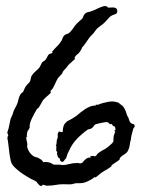

<svg xmlns="http://www.w3.org/2000/svg" viewBox="-20 -694 560 647"><path d="M433.6 -271.5Q434.6 -266.6 432.1 -264.6Q429.7 -262.7 428.7 -258.8Q426.8 -251 423.8 -240.2Q420.9 -229.5 420.9 -220.7L419.9 -221.7Q418 -210.9 416.5 -201.7Q415 -192.4 409.2 -182.6Q406.2 -178.7 401.9 -175.8Q397.5 -172.9 393.1 -169.9Q388.7 -167 385.7 -163.6Q382.8 -160.2 382.8 -156.2Q378.9 -152.3 368.7 -146Q358.4 -139.6 356.4 -137.7Q355.5 -136.7 356 -135.7Q356.4 -134.8 355.5 -133.8Q354.5 -132.8 350.6 -129.9Q346.7 -127 341.8 -124Q336.9 -121.1 332.5 -118.7Q328.1 -116.2 327.1 -115.2Q320.3 -111.3 314.5 -106Q308.6 -100.6 301.8 -95.7L299.8 -97.7Q292 -91.8 284.2 -87.4Q276.4 -83 265.6 -79.1Q257.8 -76.2 247.6 -76.7Q237.3 -77.1 227.5 -75.2V-74.2Q219.7 -72.3 210.4 -72.8Q201.2 -73.2 193.4 -73.2Q179.7 -73.2 167.5 -70.8Q155.3 -68.4 141.6 -68.4Q136.7 -67.4 132.8 -69.3Q128.9 -71.3 124 -71.3Q119.1 -63.5 112.3 -70.3Q105.5 -77.1 102.5 -82Q97.7 -85 93.8 -86.9Q89.8 -88.9 85 -90.8Q78.1 -94.7 68.4 -100.6Q58.6 -106.4 49.3 -113.3Q40 -120.1 31.7 -127.9Q23.4 -135.7 19.5 -142.6Q16.6 -148.4 14.2 -162.1Q11.7 -175.8 10.3 -189.5Q8.8 -203.1 7.3 -214.4Q5.9 -225.6 4.9 -226.6Q4.9 -233.4 7.8 -238.3Q7.8 -240.2 6.3 -242.2Q4.9 -244.1 4.9 -246.1Q4.9 -250 6.3 -253.4Q7.8 -256.8 8.8 -260.7Q10.7 -268.6 12.2 -276.9Q13.7 -285.2 15.6 -293Q17.6 -297.9 19 -300.8Q20.5 -303.7 22.5 -308.6Q24.4 -317.4 28.3 -324.7Q32.2 -332 36.1 -339.8Q40 -347.7 42 -357.9Q43.9 -368.2 48.8 -376Q51.8 -380.9 57.6 -383.8Q60.5 -389.6 63 -396Q65.4 -402.3 70.3 -407.2Q72.3 -410.2 75.2 -412.6Q78.1 -415 80.1 -418Q83 -422.9 83.5 -428.7Q84 -434.6 87.9 -440.4Q92.8 -448.2 99.6 -453.6Q106.4 -459 112.3 -465.8Q114.3 -468.8 116.2 -472.7Q118.2 -476.6 120.1 -480.5Q122.1 -485.4 126.5 -487.3Q130.9 -489.3 133.8 -493.2Q136.7 -497.1 139.2 -502.4Q141.6 -507.8 144.5 -510.7Q147.5 -512.7 151.4 -513.7Q155.3 -514.6 157.2 -516.6L155.3 -519.5Q163.1 -529.3 171.9 -537.6Q180.7 -545.9 186.5 -555.7Q189.5 -560.5 190.9 -565.4Q192.4 -570.3 196.3 -574.2Q200.2 -578.1 204.6 -579.1Q209 -580.1 212.9 -583Q218.8 -587.9 223.6 -594.7Q228.5 -601.6 233.4 -608.4Q238.3 -614.3 244.1 -619.6Q250 -625 255.9 -629.9Q258.8 -632.8 259.8 -636.2Q260.7 -639.6 262.7 -643.1Q264.6 -646.5 268.1 -649.4Q271.5 -652.3 280.3 -654.3H282.2Q297.9 -659.2 310.5 -666Q318.4 -669.9 328.6 -672.9Q338.9 -675.8 344.7 -668Q345.7 -668 350.6 -668.5Q355.5 -668.9 360.4 -668.9Q365.2 -668.9 369.6 -667Q374 -665 375 -659.2Q377 -648.4 366.7 -645.5Q356.4 -642.6 349.6 -636.7Q343.8 -630.9 338.4 -624.5Q333 -618.2 327.1 -613.3Q321.3 -608.4 313.5 -603Q305.7 -597.7 300.8 -589.8Q295.9 -582 290 -576.7Q284.2 -571.3 279.3 -564.5Q273.4 -556.6 268.1 -548.3Q262.7 -540 255.9 -533.2H256.8Q252 -523.4 249 -519.5Q246.1 -515.6 244.1 -513.7Q242.2 -511.7 239.3 -509.8Q236.3 -507.8 232.4 -502Q230.5 -500 231.9 -498Q233.4 -496.1 231.4 -494.1Q226.6 -489.3 220.7 -484.4Q214.8 -479.5 210 -474.6Q207 -469.7 203.6 -465.8Q200.2 -461.9 195.3 -457Q191.4 -453.1 189.5 -446.3Q186.5 -442.4 183.1 -439.5Q179.7 -436.5 176.8 -432.6Q173.8 -428.7 170.4 -421.9Q167 -415 164.1 -408.2Q161.1 -401.4 157.7 -396Q154.3 -390.6 150.4 -388.7Q151.4 -387.7 150.4 -386.2Q149.4 -384.8 151.4 -381.8Q146.5 -376 139.6 -370.6Q132.8 -365.2 125 -356.4Q122.1 -351.6 116.7 -341.8Q111.3 -332 109.4 -330.1Q107.4 -328.1 105.5 -328.1Q101.6 -322.3 97.2 -314Q92.8 -305.7 88.4 -296.9Q84 -288.1 81.5 -279.8Q79.1 -271.5 80.1 -264.6Q78.1 -257.8 73.2 -252.9Q70.3 -245.1 70.3 -236.3L72.3 -234.4L68.4 -232.4Q68.4 -223.6 70.8 -215.8Q73.2 -208 71.3 -200.2Q74.2 -186.5 83.5 -175.8Q92.8 -165 106.4 -163.1Q109.4 -161.1 113.3 -159.2Q117.2 -157.2 120.1 -155.3Q122.1 -153.3 123.5 -150.9Q125 -148.4 127 -147.5Q145.5 -150.4 160.2 -139.6Q165 -138.7 175.3 -139.2Q185.5 -139.6 188.5 -137.7Q201.2 -137.7 212.9 -141.1Q224.6 -144.5 237.3 -144.5Q242.2 -145.5 246.1 -144Q250 -142.6 254.9 -144.5Q257.8 -145.5 260.7 -149.4Q263.7 -153.3 267.6 -156.7Q271.5 -160.2 275.9 -162.1Q280.3 -164.1 286.1 -161.1L283.2 -166Q291 -170.9 299.8 -167Q304.7 -168.9 306.6 -172.9Q308.6 -176.8 313.5 -179.7Q321.3 -185.5 328.6 -189Q335.9 -192.4 342.8 -198.2Q346.7 -201.2 350.6 -204.6Q354.5 -208 358.4 -211.9Q361.3 -216.8 362.3 -217.8Q362.3 -222.7 362.3 -227.1Q362.3 -231.4 363.3 -236.3Q364.3 -240.2 365.7 -243.2Q367.2 -246.1 368.2 -250Q369.1 -251 367.2 -251.5Q365.2 -252 365.2 -253.9L369.1 -255.9Q369.1 -267.6 364.3 -268.6Q359.4 -269.5 357.4 -275.4Q355.5 -276.4 354 -275.9Q352.5 -275.4 350.6 -275.4Q345.7 -280.3 343.8 -281.7Q341.8 -283.2 334 -282.2Q327.1 -281.2 318.4 -279.3Q309.6 -277.3 302.7 -275.4Q297.9 -273.4 293.9 -266.6Q290 -259.8 276.4 -257.8Q256.8 -244.1 239.7 -226.6Q222.7 -209 212.9 -186.5Q210.9 -182.6 209 -178.7Q207 -174.8 206.1 -170.9Q205.1 -168 203.6 -163.1Q202.1 -158.2 198.2 -156.2Q194.3 -147.5 188 -148.9Q181.6 -150.4 181.6 -160.2Q176.8 -160.2 173.8 -168.9Q170.9 -177.7 172.9 -180.7V-181.6Q168.9 -185.5 169.4 -188.5Q169.9 -191.4 169.9 -196.3L168.9 -198.2H170.9Q170.9 -200.2 168 -203.1L169.9 -207Q170.9 -210.9 170.9 -216.3Q170.9 -221.7 172.9 -225.6Q174.8 -231.4 174.8 -232.4Q174.8 -237.3 174.3 -240.2Q173.8 -243.2 176.8 -248Q178.7 -252 183.1 -250Q187.5 -248 191.4 -249V-252Q191.4 -260.7 194.3 -269.5Q197.3 -278.3 205.1 -283.2L204.1 -284.2Q220.7 -292 236.3 -302.7Q242.2 -307.6 250 -314Q257.8 -320.3 266.6 -326.2Q275.4 -332 284.7 -335.4Q293.9 -338.9 302.7 -337.9L301.8 -340.8Q305.7 -341.8 309.6 -340.8Q326.2 -347.7 345.7 -351.1Q365.2 -354.5 381.8 -346.7Q383.8 -346.7 382.8 -345.2Q381.8 -343.8 383.8 -342.8Q383.8 -342.8 385.7 -342.8Q393.6 -337.9 397.5 -331.5Q401.4 -325.2 403.8 -318.8Q406.2 -312.5 407.7 -307.1Q409.2 -301.8 412.1 -298.8Q414.1 -293.9 416 -287.6Q418 -281.2 422.9 -278.3Q425.8 -276.4 429.2 -275.9Q432.6 -275.4 433.6 -271.5Z"/></svg>

Font: Homemade Apple
Style: Regular
Weight: 400
Designer: Font Diner, Inc
Foundry: Font Diner, Inc
Version: Version 1.000